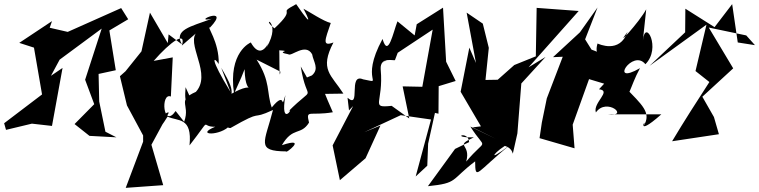

<svg xmlns="http://www.w3.org/2000/svg" viewBox="-40 -636 3665 927"><path d="M469 0 439 -146 436 -279 519 -297 488 -489 579 -543 545 -597 287 -482 200 -502 211 -534 53 -429 124 -406 163 -180 -20 -41 -11 -9 114 -39 211 -28 262 -308 206 -270 248 -348 451 -498 371 -251 415 -133 320 -37 392 20 522 27Z M774 -470 770 -428 684 -575 643 -388 566 -292 539 -268 573 -127 651 18V48L567 271L748 258L691 63L775 -92C745 -107 677 76 769 -73C819 -49 889 -73 875 66C990 -81 922 -22 999 -24C897 18 1026 23 1072 -32C1052 -219 1122 -150 1028 -309L1073 -192C970 -360 991 -366 1016 -327C1019 -435 955 -512 974 -503C1080 -615 878 -524 982 -545C878 -507 799 -492 838 -422ZM808 -100C747 -11 734 -191 785 -170L794 -359L702 -342C784 -436 861 -489 838 -416L905 -474C861 -408 1007 -249 877 -169L856 -215C848 -122 865 -120 929 -202C799 -152 883 -139 849 -48Z M1125 -262 1141 -302C1144 -133 1225 -271 1065 -176C1038 -25 1055 -17 1073 -18C1241 -114 1162 -51 1278 -105C1238 52 1193 94 1343 95C1331 111 1453 21 1321 65C1374 -26 1412 20 1452 -44C1436 -110 1454 -75 1567 -94C1487 -272 1506 -285 1484 -182L1618 -184C1559 -276 1501 -299 1570 -431C1514 -410 1529 -443 1557 -525C1522 -533 1454 -579 1425 -594C1425 -594 1496 -462 1390 -616C1290 -562 1403 -608 1285 -499C1210 -558 1325 -539 1247 -407C1275 -488 1233 -320 1171 -431C1170 -431 1060 -385 1090 -184ZM1442 -262 1412 -315C1442 -123 1492 -239 1350 -96C1388 -132 1310 -8 1338 -177C1312 -90 1345 -207 1272 -117C1246 -191 1268 -240 1199 -348L1314 -290C1307 -230 1310 -397 1308 -393C1378 -389 1283 -387 1352 -374C1366 -361 1435 -431 1467 -374C1473 -338 1503 -304 1466 -272Z M1645 -103 1665 -124 1566 66 1601 234 1725 128 1797 -30 1719 2 1895 -80 2041 -59 1967 216 2023 164 2027 58 2060 -91 2077 -87 2078 -220 2160 -245 2114 -338 2099 -599 1972 -519 1962 -465 1879 -533C1858 -479 1834 -354 1807 -448C1693 -239 1821 -232 1713 -253C1638 -285 1705 -106 1638 -164ZM1882 -386 1806 -332 2049 -493 1999 -217 1904 -219 1936 -64 1851 -125C1744 -114 1813 -136 1798 -302C1794 -365 1864 -341 1867 -346Z M2157 83 2026 263C2173 248 2134 234 2254 143C2255 241 2260 194 2425 62C2290 166 2359 84 2417 58C2351 73 2423 54 2436 106L2458 8L2477 -233L2594 -361L2512 -311L2754 -583L2551 -598L2547 -364L2443 -322L2363 -251L2304 -250L2320 -405L2291 -522L2213 -575L2258 -332L2226 -406L2184 -193L2282 -26L2242 -21L2353 34L2231 -25C2308 98 2313 22 2211 144C2236 54 2149 73 2248 27C2128 31 2221 -10 2225 50Z M2852 -205C2916 -198 2821 -140 2837 -93C2889 -168 3003 -70 2895 -84H3153C3013 40 3090 -84 3067 -27C3108 -92 3059 -130 2977 -216C2994 -136 2998 -212 3050 -307C2896 -218 3015 -403 3076 -326C3154 -403 3075 -550 3064 -441L3080 -591C3047 -529 2921 -393 2990 -482C2952 -375 2850 -424 2845 -426C2814 -325 2956 -349 2809 -399L2898 -265L2785 -446L2845 -600L2760 -480L2630 -360L2677 -362L2600 -161L2576 -44L2565 31L2734 80L2725 -34L2804 -254L2877 -232Z M3605 -418 3522 -431 3495 -616 3410 -505 3269 -594 3268 -480 3096 -318 3371 -517 3318 -293 3385 -240C3324 -146 3263 -51 3205 46L3431 12L3407 -71L3351 -169L3500 -306L3382 -503L3563 -465Z"/></svg>

Font: Asimov Silicon
Style: Regular
Weight: 400
Designer: Google
Version: Version 2.000980; 2014